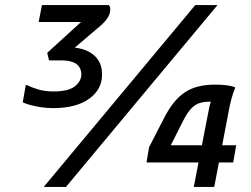

<svg xmlns="http://www.w3.org/2000/svg" viewBox="-20 -740 994 760"><path d="M190 -312Q166 -312 143 -315.5Q120 -319 101 -324Q82 -329 70 -335L82 -403H88Q102 -395 129.5 -386.5Q157 -378 191 -378Q250 -378 276 -398Q302 -418 302 -447Q301 -474 281 -487.5Q261 -501 223 -501H174L167 -531L301 -653H133L146 -720H411L416 -711Q418 -690 408.5 -673.5Q399 -657 380 -640L252 -531L248 -553Q292 -553 322 -540Q352 -527 368 -503.5Q384 -480 384 -447Q385 -387 333.5 -349.5Q282 -312 190 -312ZM153 0 753 -720H841L241 0ZM747 0 807 -308Q809 -320 813 -333.5Q817 -347 826 -354L817 -338Q794 -338 775 -333.5Q756 -329 739 -312.5Q722 -296 704 -260L656 -165H915L903 -97H560L570 -157L627 -268Q646 -306 667 -332.5Q688 -359 712.5 -375Q737 -391 766.5 -398Q796 -405 832 -405Q857 -405 876.5 -402.5Q896 -400 910 -395V-390Q903 -374 896.5 -350Q890 -326 887 -309L828 0Z"/></svg>

Font: Kufam
Style: Italic
Weight: 400
Italic angle: -11°
Designer: Artur Schmal
Foundry: Original Type
Version: Version 1.301; ttfautohint (v1.8.3)